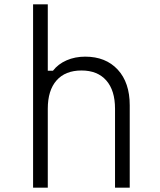

<svg xmlns="http://www.w3.org/2000/svg" viewBox="-20 -868 740 888"><path d="M133 0V-848H201V-541H225Q249 -572 288 -589Q327 -606 374 -606Q469 -606 524.5 -546Q580 -486 580 -381V0H512V-365Q512 -450 471.5 -496Q431 -542 357 -542Q282 -542 241.5 -496Q201 -450 201 -365V0Z"/></svg>

Font: Martian Mono ExtraLight
Style: Regular
Weight: 200
Monospace: yes
Designer: Roman Shamin
Foundry: Evil Martians
Version: Version 1.000; ttfautohint (v1.8.4.7-5d5b)